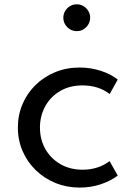

<svg xmlns="http://www.w3.org/2000/svg" viewBox="-20 -834 600 870"><path d="M341 16Q283 16 232.2 -4.5Q181.5 -25 143 -62Q104.5 -99 82.8 -148.5Q61 -198 61 -256Q61 -313 82 -362.2Q103 -411.5 141 -448.8Q179 -486 230 -507Q281 -528 340.5 -528Q391 -528 436.5 -513.2Q482 -498.5 513.5 -473.5L477 -408Q426.5 -447 353.5 -447Q295.5 -447 252 -421.2Q208.5 -395.5 184.8 -352Q161 -308.5 161 -256Q161 -202 185.5 -158.8Q210 -115.5 253.8 -90.2Q297.5 -65 354.5 -65Q390 -65 421.5 -75.2Q453 -85.5 476.5 -104L513.5 -38.5Q481.5 -14 436.5 1Q391.5 16 341 16ZM328 -693Q311 -693 297.2 -701.2Q283.5 -709.5 275.2 -723.2Q267 -737 267 -754Q267 -770.5 275.2 -784.2Q283.5 -798 297.2 -806.2Q311 -814.5 328 -814.5Q345 -814.5 358.5 -806.2Q372 -798 380.2 -784.2Q388.5 -770.5 388.5 -754Q388.5 -737 380.2 -723.2Q372 -709.5 358.5 -701.2Q345 -693 328 -693Z"/></svg>

Font: Spartan Thin Medium
Style: Regular
Weight: 500
Version: Version 1.004